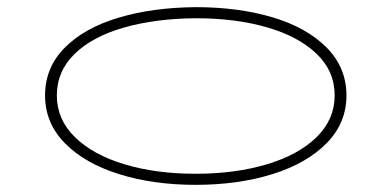

<svg xmlns="http://www.w3.org/2000/svg" viewBox="-20 -504 1095 537"><path d="M106 -237Q106 -315 161 -370.5Q216 -426 311.5 -454.5Q407 -483 527 -484Q647 -484 742.5 -455.5Q838 -427 893.5 -371Q949 -315 949 -237Q949 -160 893.5 -103.5Q838 -47 742 -17Q646 13 527 13Q409 13 313 -17Q217 -47 161.5 -103.5Q106 -160 106 -237ZM916 -237Q916 -305 865.5 -353.5Q815 -402 727 -427.5Q639 -453 527 -453Q415 -452 327 -427Q239 -402 189 -353.5Q139 -305 139 -237Q139 -170 189.5 -120.5Q240 -71 328 -44.5Q416 -18 527 -18Q638 -18 726.5 -44.5Q815 -71 865.5 -120.5Q916 -170 916 -237Z"/></svg>

Font: BioRhyme Expanded ExtraLight
Style: Regular
Weight: 275
Width: 7
Designer: Aoife Mooney
Foundry: Aoife Mooney Type
Version: Version 1.000